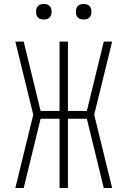

<svg xmlns="http://www.w3.org/2000/svg" viewBox="-20 -944 640 964"><path d="M57 0 147 -368 57 -735H99L184 -387H279V-735H321V-387H416L501 -735H543L453 -368L543 0H501L416 -348H321V0H279V-348H184L99 0ZM400 -846Q392 -846 384.5 -848Q377 -850 371 -856Q365 -862 363 -869.5Q361 -877 361 -885Q361 -893 363 -900.5Q365 -908 371 -914Q377 -920 384.5 -922Q392 -924 400 -924Q408 -924 415.5 -922Q423 -920 429 -914Q435 -908 437 -900.5Q439 -893 439 -885Q439 -877 437 -869.5Q435 -862 429 -856Q423 -850 415.5 -848Q408 -846 400 -846ZM200 -846Q192 -846 184.5 -848Q177 -850 171 -856Q165 -862 163 -869.5Q161 -877 161 -885Q161 -893 163 -900.5Q165 -908 171 -914Q177 -920 184.5 -922Q192 -924 200 -924Q208 -924 215.5 -922Q223 -920 229 -914Q235 -908 237 -900.5Q239 -893 239 -885Q239 -877 237 -869.5Q235 -862 229 -856Q223 -850 215.5 -848Q208 -846 200 -846Z"/></svg>

Font: Iosevka Curly XLtEx
Style: Regular
Weight: 200
Width: 7
Monospace: yes
Designer: Belleve Invis
Foundry: Belleve Invis
Version: Version 11.1.0; ttfautohint (v1.8.3)